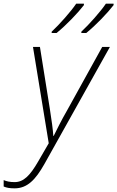

<svg xmlns="http://www.w3.org/2000/svg" viewBox="-130 -786 640 1048"><path d="M314 -613V-606H341C393 -648 457 -715 490 -758V-766H448C419 -723 357 -653 314 -613ZM152 -613V-606H179C231 -648 295 -715 328 -758V-766H286C257 -723 195 -653 152 -613ZM-50 242C19 242 64 195 112 110L470 -530H428L236 -183C204 -128 178 -74 163 -44H161C159 -77 152 -130 142 -192L88 -530H50L136 -4L78 96C34 172 -1 208 -50 208C-76 208 -94 204 -110 197V232C-94 239 -77 242 -50 242Z"/></svg>

Font: Noto Sans ExtraLight
Style: Italic
Weight: 200
Italic angle: -12°
Designer: Monotype Design Team
Foundry: Monotype Imaging Inc.
Version: Version 2.013